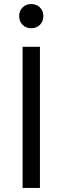

<svg xmlns="http://www.w3.org/2000/svg" viewBox="-20 -932 310 952"><path d="M92 -700H178V0H92ZM135 -792Q109 -792 92 -809Q75 -826 75 -852Q75 -878 92 -895Q109 -912 135 -912Q161 -912 178 -895Q195 -878 195 -852Q195 -826 178 -809Q161 -792 135 -792Z"/></svg>

Font: NT Somic
Style: Regular
Weight: 400
Designer: Ravid Balaliev — lead type designer, mastering
Michael Voronin — secret advisor, marketing
Ivan Kovalenko — best boy
Foundry: NT Type
Version: Version 0.7